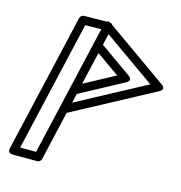

<svg xmlns="http://www.w3.org/2000/svg" viewBox="-125 -966 1036 1102"><g transform="rotate(15 393.0 -415.0)"><path d="M402.5 -785 708.7 -568.9 302.4 -351.2 315.3 -406.3 571 -544C571 -544 609.8 -560.9 573.6 -586.4L387.2 -717.8ZM400.8 -847.4C367.5 -870.9 362.1 -832.6 362.1 -832.6L334.7 -712.6C332.7 -703.5 336.3 -692.5 344.7 -686.6L511.7 -568.9L281.7 -445C275.9 -441.9 270.8 -435.7 269.2 -428.7L241.1 -308.7C229.8 -260.6 277.3 -281 277.3 -281L768 -544C807.1 -564.9 770.6 -586.4 770.6 -586.4ZM354.9 -801.6 175.6 -25H80.9L259.9 -800.3ZM410.8 -821.4C418.1 -853 389.7 -852 386.1 -852L239.6 -850C229.3 -849.9 218.3 -842.2 215.6 -830.6L25.1 -5.6C18.5 23 43.4 25 49.5 25H195.5C206.3 25 217.2 17.2 219.9 5.6Z"/></g></svg>

Font: Stormning Aesir
Style: Regular
Weight: 400
Designer: Robert Jablonski, Mew Too
Foundry: Cannot Into Space Fonts
Version: Version 0.90